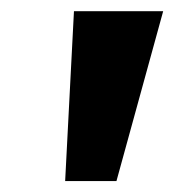

<svg xmlns="http://www.w3.org/2000/svg" viewBox="-20 -748 325 351"><path d="M99.1 -417 115.2 -727.5H278.3L192.9 -417Z"/></svg>

Font: Inter Display Extra Bold
Style: Italic
Weight: 800
Italic angle: -9.39999°
Designer: Rasmus Andersson
Foundry: rsms
Version: Version 4.000;git-4fc901f